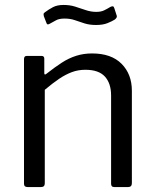

<svg xmlns="http://www.w3.org/2000/svg" viewBox="-20 -756 624 776"><path d="M91 0Q77 0 77 -13V-517Q77 -530 88 -530H148Q159 -530 159 -519V-461Q159 -456 161 -455Q163 -454 168 -458Q201 -484 229.5 -502.5Q258 -521 288 -530.5Q318 -540 352 -540Q430 -540 471.5 -498Q513 -456 513 -389V-16Q513 0 498 0H442Q435 0 432 -3.5Q429 -7 429 -13V-370Q429 -419 404 -446.5Q379 -474 325 -474Q296 -474 270.5 -464.5Q245 -455 219 -437.5Q193 -420 161 -393V-15Q161 0 146 0H91ZM444 -677Q433 -670 414.5 -662.5Q396 -655 368 -655Q342 -655 321.5 -661.5Q301 -668 282.5 -674.5Q264 -681 241 -681Q219 -681 206.5 -674Q194 -667 181 -660Q176 -657 172.5 -657.5Q169 -658 167 -665L157 -691Q156 -697 156 -699.5Q156 -702 161 -706Q177 -718 194 -727Q211 -736 237 -736Q262 -736 283 -729.5Q304 -723 325.5 -715.5Q347 -708 369 -708Q388 -708 400.5 -714Q413 -720 426 -728Q432 -731 436 -730.5Q440 -730 442 -723L452 -692Q454 -685 444 -677Z"/></svg>

Font: Libre Franklin
Style: Regular
Weight: 400
Designer: Pablo Impallari, Rodrigo Fuenzalida, Nhung Nguyen
Foundry: Impallari Type
Version: Version 3.000